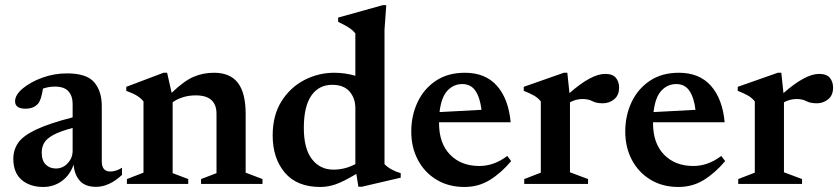

<svg xmlns="http://www.w3.org/2000/svg" viewBox="-20 -732 3342 764"><path d="M362.5 11.5Q319 11.5 297.5 -12.8Q276 -37 273 -77Q258 -34.5 225.5 -11.2Q193 12 152 12Q99.5 12 66.2 -16.2Q33 -44.5 33 -100.5Q33 -135.5 52.2 -163.5Q71.5 -191.5 122.8 -216Q174 -240.5 269 -265V-318.5Q269 -350 252.2 -368.8Q235.5 -387.5 198 -387.5Q175 -387.5 151 -379.5Q143.5 -332 131 -319Q113.5 -299.5 81.5 -299.5Q40 -299.5 40 -329Q40 -354.5 70.5 -380Q101 -405.5 148.2 -422.8Q195.5 -440 246.5 -440Q325 -440 355 -404.5Q385 -369 385 -310V-90Q385 -49.5 419 -49.5Q441 -49.5 465.5 -64.5V-36Q414 11.5 362.5 11.5ZM146 -125.5Q146 -93 162 -77.2Q178 -61.5 202.5 -61.5Q230 -61.5 249.5 -82.5Q269 -103.5 269 -132V-223Q218.5 -209.5 191.8 -194.8Q165 -180 155.5 -163Q146 -146 146 -125.5Z M780 -19.5 841.5 -43V-279Q841.5 -352.5 759 -352.5Q731 -352.5 707 -344.8Q683 -337 667 -325V-43L729 -19.5V0H485V-19.5L551 -45V-328.5Q540.5 -341.5 525.2 -351Q510 -360.5 482.5 -370.5V-386.5L630.5 -442.5H645L663 -362.5Q711.5 -409.5 749.5 -426Q787.5 -442.5 831.5 -442.5Q895.5 -442.5 926.5 -402.5Q957.5 -362.5 957.5 -278.5V-45L1024.5 -19.5V0H780Z M1406 11 1398 -40Q1346 -9 1315.5 1.5Q1285 12 1254.5 12Q1161.5 12 1113.2 -45.2Q1065 -102.5 1065 -193Q1065 -273 1100 -328.8Q1135 -384.5 1191 -413.5Q1247 -442.5 1310 -442.5Q1353 -442.5 1394 -430.5V-599Q1383.5 -612.5 1366.8 -623Q1350 -633.5 1325.5 -645V-662L1503 -711.5H1517L1510 -613.5V-79Q1520.5 -67.5 1538.2 -57.8Q1556 -48 1574.5 -43V-25L1420 11ZM1394 -301Q1394 -341.5 1370.8 -368Q1347.5 -394.5 1302 -394.5Q1248.5 -394.5 1218.8 -351.5Q1189 -308.5 1189 -223Q1189 -140.5 1221.2 -98.8Q1253.5 -57 1306.5 -57Q1353 -57 1394 -79Z M1830 -442.5Q1911.5 -442.5 1957.5 -390.5Q2003.5 -338.5 2012 -245.5H1727V-242.5Q1727 -161.5 1771 -116.5Q1815 -71.5 1887.5 -71.5Q1946 -71.5 1998.5 -111.5L2014 -91Q1974 -43.5 1929 -15.8Q1884 12 1828 12Q1765 12 1717.2 -16.8Q1669.5 -45.5 1643 -95.5Q1616.5 -145.5 1616.5 -208.5Q1616.5 -272 1641.5 -325.2Q1666.5 -378.5 1714.2 -410.5Q1762 -442.5 1830 -442.5ZM1819.5 -397.5Q1785 -397.5 1760.5 -371.5Q1736 -345.5 1729 -286L1896 -295Q1890 -344 1871.8 -370.8Q1853.5 -397.5 1819.5 -397.5Z M2388 -438Q2418 -438 2430.8 -422.2Q2443.5 -406.5 2443.5 -383.5Q2443.5 -353 2424 -337Q2404.5 -321 2378.5 -321Q2353 -321 2337 -329.5Q2321 -338 2298 -338Q2272.5 -338 2248 -325V-46.5L2320 -19.5V0H2066V-19.5L2132 -45V-328.5Q2121 -342.5 2104.2 -352Q2087.5 -361.5 2064 -370.5V-386.5L2223.5 -442.5H2237.5L2246 -361.5Q2333 -438 2388 -438Z M2681.5 -442.5Q2763 -442.5 2809 -390.5Q2855 -338.5 2863.5 -245.5H2578.5V-242.5Q2578.5 -161.5 2622.5 -116.5Q2666.5 -71.5 2739 -71.5Q2797.5 -71.5 2850 -111.5L2865.5 -91Q2825.5 -43.5 2780.5 -15.8Q2735.5 12 2679.5 12Q2616.5 12 2568.8 -16.8Q2521 -45.5 2494.5 -95.5Q2468 -145.5 2468 -208.5Q2468 -272 2493 -325.2Q2518 -378.5 2565.8 -410.5Q2613.5 -442.5 2681.5 -442.5ZM2671 -397.5Q2636.5 -397.5 2612 -371.5Q2587.5 -345.5 2580.5 -286L2747.5 -295Q2741.5 -344 2723.2 -370.8Q2705 -397.5 2671 -397.5Z M3239.5 -438Q3269.5 -438 3282.2 -422.2Q3295 -406.5 3295 -383.5Q3295 -353 3275.5 -337Q3256 -321 3230 -321Q3204.5 -321 3188.5 -329.5Q3172.5 -338 3149.5 -338Q3124 -338 3099.5 -325V-46.5L3171.5 -19.5V0H2917.5V-19.5L2983.5 -45V-328.5Q2972.5 -342.5 2955.8 -352Q2939 -361.5 2915.5 -370.5V-386.5L3075 -442.5H3089L3097.5 -361.5Q3184.5 -438 3239.5 -438Z"/></svg>

Font: Newsreader Text SemiBold
Style: Regular
Weight: 600
Designer: Hugues Gentile
Foundry: Production Type
Version: Version 1.001